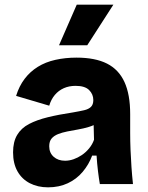

<svg xmlns="http://www.w3.org/2000/svg" viewBox="-20 -789 635 823"><path d="M186 14Q142 14 108 -3.5Q74 -21 55 -54.5Q36 -88 36 -136Q36 -181 53.5 -210.5Q71 -240 104.5 -257.5Q138 -275 185 -286.5Q232 -298 292 -307Q321 -312 340.5 -316.5Q360 -321 370 -331Q380 -341 380 -360Q380 -385 362 -403Q344 -421 304 -421Q276 -421 253.5 -411Q231 -401 215 -382Q199 -363 191 -336L49 -378Q62 -420 85.5 -451Q109 -482 142 -502.5Q175 -523 217.5 -532.5Q260 -542 308 -542Q388 -542 438.5 -516.5Q489 -491 513.5 -437.5Q538 -384 538 -300V-219Q538 -183 539.5 -146.5Q541 -110 543.5 -73.5Q546 -37 550 0H408Q404 -23 400 -55.5Q396 -88 394 -122H375Q361 -84 334.5 -52.5Q308 -21 270.5 -3.5Q233 14 186 14ZM259 -100Q277 -100 295.5 -106.5Q314 -113 331 -124.5Q348 -136 362 -153Q376 -170 383 -190L381 -269L403 -264Q384 -252 361 -245Q338 -238 314.5 -234Q291 -230 268.5 -225.5Q246 -221 228.5 -214Q211 -207 201 -195Q191 -183 191 -162Q191 -134 210 -117Q229 -100 259 -100ZM354 -595H233L309 -769H466Z"/></svg>

Font: Bricolage Grotesque 96pt ExtraBold ExtraBold
Style: Regular
Weight: 800
Version: Version 1.001;gftools[0.9.33.dev8+g029e19f]